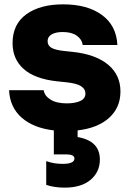

<svg xmlns="http://www.w3.org/2000/svg" viewBox="-20 -588 602 888"><path d="M278.8 279.8Q231 279.8 193.8 267.1V157.2Q229 169.9 270 169.9Q324.2 169.9 324.2 145Q324.2 126 286.1 126H229V15.1Q133.8 3.9 79.6 -44.4Q25.4 -92.8 22 -170.9H182.1Q186 -144.5 213.9 -127.2Q241.7 -109.9 289.1 -109.9Q326.7 -109.9 350.8 -120.8Q375 -131.8 375 -154.8Q375 -176.8 354 -189.9Q333 -203.1 282.2 -208L244.1 -211.9Q140.6 -223.1 89.4 -269Q38.1 -314.9 38.1 -388.2Q38.1 -476.1 101.8 -522Q165.5 -567.9 272 -567.9Q384.3 -567.9 451.4 -518.8Q518.6 -469.7 522.9 -379.9H362.8Q358.9 -406.2 335 -423.1Q311 -439.9 270 -439.9Q237.8 -439.9 219 -429Q200.2 -418 200.2 -397.9Q200.2 -377.4 218 -366.9Q235.8 -356.4 277.8 -352.1L315.9 -348.1Q421.9 -336.9 479.5 -289.3Q537.1 -241.7 537.1 -165Q537.1 -90.3 484.6 -43Q432.1 4.4 338.9 15.1V45.9Q441.9 63.5 441.9 149.9Q441.9 207 399.2 243.4Q356.4 279.8 278.8 279.8Z"/></svg>

Font: Sora ExtraBold
Style: Regular
Weight: 800
Designer: Jonathan Barnbrook, Julián Moncada
Foundry: Barnbrook Fonts
Version: Version 2.000